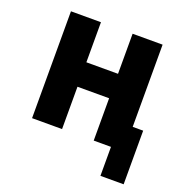

<svg xmlns="http://www.w3.org/2000/svg" viewBox="-121 -628 841 878"><g transform="rotate(20 300.0 -189.5)"><path d="M461 141V0H377V-206H223V0H77V-520H223V-325H377V-520H523V-120H574V141Z"/></g></svg>

Font: Iosevka Custom Heavy Extended
Style: Regular
Weight: 900
Width: 7
Monospace: yes
Designer: Belleve Invis
Foundry: Belleve Invis
Version: Version 11.2.4; ttfautohint (v1.8.4)